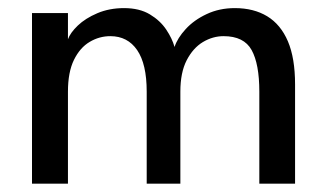

<svg xmlns="http://www.w3.org/2000/svg" viewBox="-20 -442 798 462"><path d="M545 -422.5Q590.5 -422.5 623 -402.8Q655.5 -383 672.8 -342.5Q690 -302 690 -239V0H604V-221.5Q604 -288 585.5 -321.5Q567 -355 518 -355Q492 -355 468.2 -340.8Q444.5 -326.5 429.2 -297Q414 -267.5 414 -221.5V0H333V-221.5Q333 -288 310 -321.5Q287 -355 245.5 -355Q219 -355 195.8 -341.2Q172.5 -327.5 158 -298Q143.5 -268.5 143.5 -221.5V0H57V-410.5H143.5V-347.5Q149 -363 167.2 -380.5Q185.5 -398 214.2 -410.2Q243 -422.5 278.5 -422.5Q315.5 -422.5 340.5 -407.5Q365.5 -392.5 380 -370.8Q394.5 -349 400 -329Q407 -350.5 427 -372.2Q447 -394 477.5 -408.2Q508 -422.5 545 -422.5Z"/></svg>

Font: League Spartan Thin
Style: Regular
Weight: 400
Version: Version 2.002